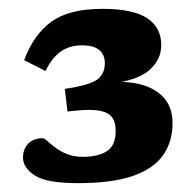

<svg xmlns="http://www.w3.org/2000/svg" viewBox="-20 -734 444 434"><path d="M156.5 -320Q85 -320 58.5 -337.5Q32 -355 32 -377.5Q32 -396.5 43.5 -409Q55 -421.5 76.5 -421.5Q80 -421.5 87 -415.2Q94 -409 105 -400.5Q116 -392 131.5 -385.8Q147 -379.5 167.5 -379.5Q201.5 -379.5 221.5 -392.2Q241.5 -405 241.5 -438.5Q241.5 -457 233.8 -468.2Q226 -479.5 206.5 -483.5Q187 -487.5 152.5 -484L132.5 -482L126.5 -533Q182.5 -541.5 199.8 -554.2Q217 -567 217 -591.5Q217 -610 204.5 -620.8Q192 -631.5 165 -631.5Q136 -631.5 116 -616.5Q96 -601.5 83 -573.5L34.5 -598Q56.5 -656.5 96.5 -685.2Q136.5 -714 211.5 -714Q280.5 -714 312.5 -693Q344.5 -672 344.5 -632Q344.5 -599 317.2 -575.2Q290 -551.5 226.5 -544.5L219.5 -547.5Q265.5 -552 299.2 -542.8Q333 -533.5 351.5 -511.8Q370 -490 370 -455.5Q370 -413.5 348.5 -383Q327 -352.5 280 -336.2Q233 -320 156.5 -320Z"/></svg>

Font: Newsreader 7pt
Style: Bold
Weight: 700
Designer: Hugues Gentile
Foundry: Production Type
Version: Version 1.003